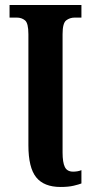

<svg xmlns="http://www.w3.org/2000/svg" viewBox="-20 -734 372 764"><path d="M221 10Q155 10 124 -28.5Q93 -67 93 -156V-598Q93 -642 79.5 -653Q66 -664 47 -664H18V-714H304V-664H277Q258 -664 243.5 -653Q229 -642 229 -598V-127Q229 -88 238 -69.5Q247 -51 271 -51Q280 -51 288.5 -52.5Q297 -54 304 -57V-4Q294 0 273 5Q252 10 221 10Z"/></svg>

Font: Noto Serif ExtraCondensed
Style: Bold
Weight: 700
Width: 2
Designer: Monotype Design Team
Foundry: Monotype Imaging Inc.
Version: Version 2.014; ttfautohint (v1.8.4.7-5d5b)